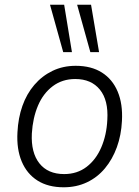

<svg xmlns="http://www.w3.org/2000/svg" viewBox="-20 -786 590 814"><path d="M250 8Q184 8 139 -20.5Q94 -49 72 -101.5Q50 -154 54 -225Q57 -286 75 -337Q93 -388 125.5 -426Q158 -464 202.5 -485.5Q247 -507 301 -507Q367 -507 412 -478.5Q457 -450 479 -397.5Q501 -345 497 -273Q494 -213 475.5 -162Q457 -111 425 -72.5Q393 -34 348.5 -13Q304 8 250 8ZM252 -48Q307 -48 347 -78.5Q387 -109 409.5 -161.5Q432 -214 435 -278Q440 -361 403.5 -406Q367 -451 299 -451Q244 -451 203.5 -420.5Q163 -390 141 -338Q119 -286 115 -220Q111 -139 147 -93.5Q183 -48 252 -48ZM363 -565 307 -766H366L400 -565ZM248 -565 192 -766H252L285 -565Z"/></svg>

Font: Nunitoga
Style: Light Italic
Weight: 300
Italic angle: -9°
Designer: Vernon Adams
Foundry: Vernon Adams
Version: Version 1.0